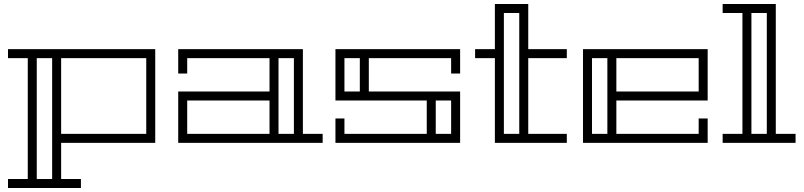

<svg xmlns="http://www.w3.org/2000/svg" viewBox="-20 -715 4022 961"><path d="M20 181H119V-424H20V-469H757V0H286V181H385V226H20ZM712 -424H286V-45H712ZM241 -424H164V181H241Z M1496 -45H1595V0H872V-257H1329V-424H917V-347H872V-469H1496ZM1329 -45V-212H917V-45ZM1451 -424H1374V-45H1451Z M2283 -469V-347H2238V-424H1826V-257H2283V0H1659V-122H1704V-45H2116V-212H1659V-469ZM2161 -212V-45H2238V-212ZM1781 -424H1704V-257H1781Z M2817 -45V0H2457V-424H2358V-469H2457V-695H2624V-469H2817V-424H2624V-45ZM2579 -650H2502V-45H2579Z M2898 -469H3522V-212H3065V-45H3477V-122H3522V0H2898ZM3065 -424V-257H3477V-424ZM2943 -45H3020V-424H2943Z M3863 -45H3962V0H3597V-45H3696V-650H3597V-695H3863ZM3818 -650H3741V-45H3818Z"/></svg>

Font: Geostar
Style: Regular
Weight: 400
Designer: Joe Prince
Foundry: Joe Prince
Version: Version 1.002